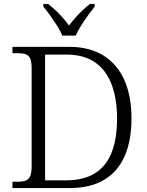

<svg xmlns="http://www.w3.org/2000/svg" viewBox="-20 -951 744 971"><path d="M43 0V-32H70Q94 -32 109.5 -37.5Q125 -43 132.5 -60Q140 -77 140 -111V-605Q140 -639 132.5 -655.5Q125 -672 109 -677Q93 -682 70 -682H43V-714H331Q432 -714 502.5 -670.5Q573 -627 609 -546Q645 -465 645 -351Q645 -242 611 -163Q577 -84 507.5 -42Q438 0 333 0ZM314 -39Q403 -39 460 -74.5Q517 -110 544.5 -179.5Q572 -249 572 -351Q572 -452 544 -525Q516 -598 459.5 -636.5Q403 -675 315 -675H208V-39ZM295 -771Q286 -794 269 -820.5Q252 -847 233.5 -873Q215 -899 199 -918V-931H223Q245 -914 263.5 -896.5Q282 -879 298 -860.5Q314 -842 329 -822Q344 -842 360.5 -860.5Q377 -879 395 -896.5Q413 -914 435 -931H459V-918Q444 -899 425 -873Q406 -847 389.5 -820.5Q373 -794 363 -771Z"/></svg>

Font: Noto Serif Hebrew Light
Style: Regular
Weight: 300
Version: Version 2.003